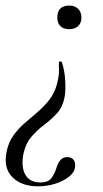

<svg xmlns="http://www.w3.org/2000/svg" viewBox="-37 -380 361 675"><path d="M181 -160Q190.2 -132 192.2 -97Q194.2 -62 190.4 -41Q184.4 -5 164.2 17.3Q144 39.6 118.9 58.3Q93.8 77 72.8 101.6Q51.8 126.2 44.2 167Q39.8 195 45 216.3Q50.2 237.6 65.1 249.5Q80 261.4 104 261.4Q133 261.4 143.9 246Q154.8 230.6 159.8 215Q162.4 206.4 166.8 196.3Q171.2 186.2 179 179.3Q186.8 172.4 199.4 172.4Q216.2 172.4 222.7 183.4Q229.2 194.4 226.6 208Q224.2 227 204.7 242Q185.2 257 156.9 266Q128.6 275 96.8 275Q39 275 7 243.5Q-25 212 -14.2 155Q-7.4 120.6 9.8 96.7Q27 72.8 47.6 54.7Q68.2 36.6 85.8 22Q127.2 -13 144.3 -40.4Q161.4 -67.8 167.2 -101.8Q170 -113.8 170.3 -128.3Q170.6 -142.8 170 -158.8Q169.8 -163.8 175.3 -163.9Q180.8 -164 181 -160ZM206.6 -360.4Q226.2 -360.4 237.7 -349Q249.2 -337.6 249.2 -317.8Q249.2 -299.2 237.7 -288.3Q226.2 -277.4 206.6 -277.4Q186.2 -277.4 175.3 -288.3Q164.4 -299.2 164.4 -317.8Q164.4 -360.4 206.6 -360.4Z"/></svg>

Font: Cormorant Infant Light
Style: Italic
Weight: 300
Italic angle: -10°
Designer: Christian Thalmann (Catharsis Fonts)
Foundry: Catharsis Fonts
Version: Version 4.001